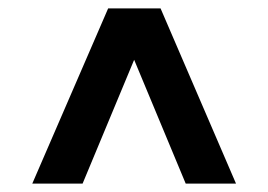

<svg xmlns="http://www.w3.org/2000/svg" viewBox="-20 -579 640 458"><path d="M57 -141 238 -559H363L543 -141H423L266 -518H334L177 -141Z"/></svg>

Font: Montserrat Thin
Style: Bold
Weight: 700
Version: Version 9.000